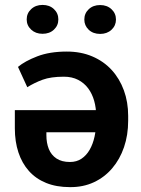

<svg xmlns="http://www.w3.org/2000/svg" viewBox="-20 -747 568 776"><path d="M250 -538.6Q307.1 -538.6 353 -519Q398.9 -499.5 431.2 -464.4Q463.4 -429.2 480.7 -381.8Q498 -334.5 498 -278.8V-258.8Q498 -201.2 481.2 -152.1Q464.4 -103 433.3 -66.7Q402.3 -30.3 359.1 -10.3Q315.9 9.8 262.7 9.3Q208 9.3 166.5 -7.6Q125 -24.4 96.9 -55.9Q68.8 -87.4 54.4 -131.1Q40 -174.8 40 -228V-301.8H439.5V-212.4H167.5V-200.2Q167.5 -169.4 177.2 -145Q187 -120.6 208.3 -106.4Q229.5 -92.3 262.7 -92.3Q289.6 -92.3 309.3 -105.5Q329.1 -118.7 342.3 -141.6Q355.5 -164.6 362.1 -194.6Q368.7 -224.6 368.7 -258.8V-278.8Q368.7 -311 360.6 -339.6Q352.5 -368.2 336.4 -389.9Q320.3 -411.6 295.7 -424.3Q271 -437 238.3 -437Q185.5 -437 152.3 -424.8Q119.1 -412.6 90.3 -394.5L52.7 -476.6Q80.6 -500 130.6 -519.3Q180.7 -538.6 250 -538.6ZM87.9 -668.5Q87.9 -693.4 106 -710.2Q124 -727.1 151.9 -727.1Q180.2 -727.1 198 -710.2Q215.8 -693.4 215.8 -668.5Q215.8 -644 198 -627.2Q180.2 -610.4 151.9 -610.4Q124 -610.4 106 -627.2Q87.9 -644 87.9 -668.5ZM320.8 -668Q320.8 -692.9 338.6 -709.7Q356.4 -726.6 384.8 -726.6Q412.6 -726.6 430.7 -709.7Q448.7 -692.9 448.7 -668Q448.7 -643.6 430.7 -626.7Q412.6 -609.9 384.8 -609.9Q356.4 -609.9 338.6 -626.7Q320.8 -643.6 320.8 -668Z"/></svg>

Font: Roboto SemiBold
Style: Regular
Weight: 600
Designer: Christian Robertson
Foundry: Google
Version: Version 3.009; 2024